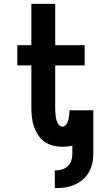

<svg xmlns="http://www.w3.org/2000/svg" viewBox="-20 -755 540 998"><path d="M265 223V131H267Q285 131 302 126Q319 121 332 109Q345 97 350.5 80Q356 63 356 45V2Q344 5 330.5 6.5Q317 8 304 8Q280 8 256 2Q232 -4 212 -18Q192 -32 178.5 -52.5Q165 -73 157 -96Q149 -119 146 -143.5Q143 -168 143 -192V-415H70V-520H143V-735H267V-520H420V-415H267V-192Q267 -183 267.5 -173.5Q268 -164 269 -155Q270 -146 272 -137Q274 -128 277.5 -119.5Q281 -111 288 -104Q295 -97 304 -97Q316 -97 324 -107.5Q332 -118 335 -130Q338 -142 339.5 -154Q341 -166 341 -178V-182H465V45Q465 71 459.5 95.5Q454 120 441 142Q428 164 408.5 180Q389 196 365.5 206Q342 216 317 219.5Q292 223 267 223Z"/></svg>

Font: Iosevka SS18 Extrabold
Style: Regular
Weight: 800
Monospace: yes
Designer: Belleve Invis
Foundry: Belleve Invis
Version: Version 25.1.1; ttfautohint (v1.8.4)